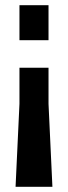

<svg xmlns="http://www.w3.org/2000/svg" viewBox="-20 -531 262 740"><path d="M167 -376H55V-511H167ZM55 -131 40 189H182L167 -131V-270H55Z"/></svg>

Font: Jockey One
Style: Regular
Weight: 400
Designer: TypeTogether
Foundry: TypeTogether
Version: Version 1.002